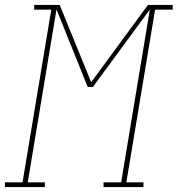

<svg xmlns="http://www.w3.org/2000/svg" viewBox="-54 -755 717 775"><path d="M-34 0V-19H37L153 -716H84V-735H187L314 -423L543 -735H643V-716H572L456 -19H525V0H364V-19H435L551 -717L321 -404H300L174 -717L58 -19H127V0Z"/></svg>

Font: Iosevka Curly Slab ThEx
Style: Italic
Weight: 100
Width: 7
Italic angle: -9°
Monospace: yes
Designer: Belleve Invis
Foundry: Belleve Invis
Version: Version 11.1.0; ttfautohint (v1.8.3)